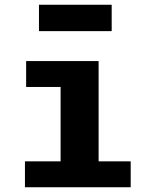

<svg xmlns="http://www.w3.org/2000/svg" viewBox="-20 -788 640 808"><path d="M450 -657H144V-768H450ZM395 -109H530V0H85V-109H235V-422H90V-531H395Z"/></svg>

Font: Qzxlaeiskcpccdgjqmyffctclhy
Style: Regular
Weight: 700
Monospace: yes
Designer: Carrois Corporate & Edenspiekermann
Foundry: Carrois Corporate GbR & Edenspiekermann AG
Version: Version 2.001